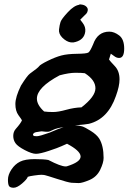

<svg xmlns="http://www.w3.org/2000/svg" viewBox="-20 -673 621 884"><path d="M370.6 -335.9Q356.4 -337.9 327.1 -337.9Q297.9 -337.9 254.4 -326.2Q149.9 -270.5 149.9 -218.8Q149.9 -189.9 183.1 -159.7Q200.2 -157.2 224.1 -157.2Q248 -157.2 284.9 -167.5Q321.8 -177.7 355 -178.7Q419.4 -228.5 419.4 -266.6Q419.4 -304.7 370.6 -335.9ZM389.6 -103Q376 -100.1 325.2 -95.7Q345.2 -95.2 357.9 -91.3Q370.6 -87.4 397.9 -70.3Q425.3 -53.2 437 -34.7Q457 -2 457 54.2Q457 76.2 441.2 108.9Q425.3 141.6 391.8 155.8Q358.4 169.9 342.3 169.9Q326.2 169.9 309.6 168.5Q293 167 243.4 150.9Q193.8 134.8 186.3 133.3Q178.7 131.8 169.7 131.8Q160.6 131.8 137.7 135Q114.7 138.2 107.9 141.1Q104.5 152.3 81.5 171.9Q58.6 191.4 43 191.4Q27.3 191.4 22 184.1Q16.6 176.8 16.6 154.3Q16.6 131.8 32.7 107.4Q48.8 83 72.3 71.3Q95.7 59.6 138.9 59.6Q182.1 59.6 202.6 63.5Q259.8 93.3 282.2 93.3Q285.2 93.3 287.6 92.8Q351.1 73.2 351.1 47.9V47.4V46.4Q349.6 21 288.6 -11.2Q280.3 -7.8 263.4 0Q246.6 7.8 205.3 21.5Q164.1 35.2 145.5 35.2Q127 35.2 94.2 18.1Q61.5 1 51.3 -13.7Q41 -28.3 41 -47.4Q41 -66.4 52.7 -79.6Q75.7 -105.5 81.1 -119.1Q79.1 -123.5 64.9 -142.8Q50.8 -162.1 50.8 -194.3Q50.8 -226.6 76.7 -279.3L77.1 -279.8Q105.5 -325.2 117.7 -334Q155.3 -360.8 160.4 -368.4Q165.5 -376 200.2 -393.1Q234.9 -410.2 262.5 -417.5Q290 -424.8 334.5 -425.3Q378.9 -425.8 387 -431.2Q395 -436.5 408.7 -468.8Q429.2 -527.3 483.4 -527.3Q505.9 -527.3 528.8 -509.8Q551.8 -492.2 551.8 -449.2Q551.8 -406.2 528.3 -406.2Q516.6 -406.2 505.9 -414.6Q495.1 -422.9 490.2 -425.8L481.9 -398.9Q486.8 -391.6 508.5 -368.7Q530.3 -345.7 530.3 -308.1V-307.1Q530.3 -276.4 513.7 -231Q477.1 -125 389.6 -103ZM272.5 -87.4Q239.3 -83 223.6 -74.7Q208 -66.4 200.2 -66.4H190.9L172.4 -68.4H170.4L154.8 -65.9Q132.8 -64 131.8 -52.7L134.8 -47.4Q138.7 -45.9 150.4 -45.9Q162.1 -45.9 207.5 -62Q254.4 -82.5 272.5 -87.4ZM356.2 -651.9Q369.2 -650.3 377.2 -642.7Q385.2 -635.2 384.1 -625.7Q382.9 -616.3 377.9 -610.7Q372.8 -605.2 363.1 -596Q353.4 -586.8 349.4 -582.3Q352.3 -577.6 360.5 -567.8Q375 -548.9 372.6 -528Q368.2 -490.7 327.5 -479.7Q317.3 -476.5 307.1 -477.7Q286.8 -480.1 266.9 -499.6Q249.4 -517.4 251.8 -537.8Q254.2 -558.1 258.7 -571.9Q263.3 -585.6 292.3 -616.8Q321.3 -648.1 345.7 -651.1L346 -653.1Z"/></svg>

Font: Drukaatie burti
Style: Demi
Weight: 600
Version: Version 0.14